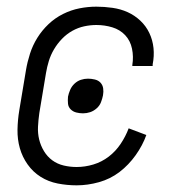

<svg xmlns="http://www.w3.org/2000/svg" viewBox="-20 -548 540 576"><path d="M210 8Q181 8 153 2.5Q125 -3 102 -17.5Q79 -32 63 -54.5Q47 -77 39.5 -103.5Q32 -130 32.5 -159Q33 -188 38 -218L58 -338Q62 -362 70 -387Q78 -412 92 -434.5Q106 -457 125.5 -475.5Q145 -494 169 -506Q193 -518 218.5 -523Q244 -528 269 -528Q293 -528 317.5 -524.5Q342 -521 363 -511.5Q384 -502 401 -486Q418 -470 428 -449Q438 -428 440.5 -404Q443 -380 438 -355V-350H377V-353Q381 -378 376 -402Q371 -426 355.5 -442.5Q340 -459 317 -466Q294 -473 269 -473Q251 -473 232.5 -469Q214 -465 197 -455.5Q180 -446 166 -431.5Q152 -417 142 -400Q132 -383 126.5 -365Q121 -347 118 -329L98 -209Q95 -188 94 -168Q93 -148 97.5 -129.5Q102 -111 112 -94.5Q122 -78 137 -67Q152 -56 171 -51.5Q190 -47 210 -47Q235 -47 260 -54.5Q285 -62 306 -78Q327 -94 342 -116.5Q357 -139 366 -163L419 -143Q408 -112 387 -82.5Q366 -53 338.5 -32Q311 -11 277 -1.5Q243 8 210 8ZM229 -208Q219 -208 209 -210.5Q199 -213 192 -220Q185 -227 184 -237Q183 -247 184 -258Q186 -268 190.5 -278.5Q195 -289 203.5 -297Q212 -305 222.5 -308.5Q233 -312 244 -312Q254 -312 264.5 -309.5Q275 -307 281.5 -300Q288 -293 289.5 -283Q291 -273 289 -262Q287 -252 283 -241.5Q279 -231 270 -223Q261 -215 250.5 -211.5Q240 -208 229 -208Z"/></svg>

Font: Iosevka Curly Light
Style: Italic
Weight: 300
Italic angle: -9°
Monospace: yes
Designer: Belleve Invis
Foundry: Belleve Invis
Version: Version 22.1.2; ttfautohint (v1.8.4)